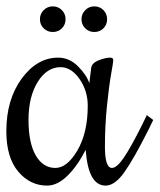

<svg xmlns="http://www.w3.org/2000/svg" viewBox="-32 -580 499 600"><path d="M295.9 -121.1Q295.9 -55.2 317.9 -55.2Q332.5 -55.2 354 -85.9Q375.5 -116.7 412.1 -189.9L426.8 -220.2L446.8 -205.1L432.1 -174.8Q385.7 -82.5 356.2 -41.3Q326.7 0 297.9 0Q243.7 0 235.8 -111.8Q210.4 -62 179 -31Q147.5 0 115.2 0Q62 0 24.9 -43.9Q-12.2 -87.9 -12.2 -169.9Q-12.2 -269 35.9 -334.5Q84 -399.9 149.9 -399.9Q184.6 -399.9 211.7 -372.8Q238.8 -345.7 247.1 -319.8L252.9 -367.2Q254.9 -383.3 276.4 -391.6Q297.9 -399.9 312 -399.9Q317.9 -399.9 319.8 -397.9Q321.8 -396 321.8 -390.1Q321.8 -385.3 315.2 -348.1Q308.6 -311 302.2 -248.8Q295.9 -186.5 295.9 -121.1ZM242.2 -250Q242.2 -295.9 216.6 -333Q190.9 -370.1 157.2 -370.1Q114.7 -370.1 85.9 -324Q57.1 -277.8 57.1 -205.1Q57.1 -133.3 79.8 -94.2Q102.5 -55.2 141.1 -55.2Q177.7 -55.2 210 -110.1Q242.2 -165 242.2 -250ZM172.9 -520Q172.9 -502.9 161.4 -491.5Q149.9 -480 132.8 -480Q116.2 -480 104.5 -491.5Q92.8 -502.9 92.8 -520Q92.8 -536.6 104.5 -548.3Q116.2 -560.1 132.8 -560.1Q149.9 -560.1 161.4 -548.3Q172.9 -536.6 172.9 -520ZM302.7 -520Q302.7 -502.9 291.3 -491.5Q279.8 -480 262.7 -480Q246.1 -480 234.4 -491.5Q222.7 -502.9 222.7 -520Q222.7 -536.6 234.4 -548.3Q246.1 -560.1 262.7 -560.1Q279.8 -560.1 291.3 -548.3Q302.7 -536.6 302.7 -520Z"/></svg>

Font: Rochester
Style: Regular
Weight: 400
Designer: Gillian Fisher
Foundry: Font Diner, Inc DBA Sideshow
Version: Version 1.005